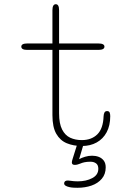

<svg xmlns="http://www.w3.org/2000/svg" viewBox="-20 -682 659 910"><path d="M109.5 -445.5Q81 -445.5 81 -461Q81 -476 109.5 -476H228.5V-633.5Q228.5 -662 244.5 -662Q260 -662 260 -633.5V-476H446Q475 -476 475 -461Q475 -445.5 446 -445.5H260V-145.5Q260 -96.5 274.2 -68.5Q288.5 -40.5 312.8 -29.2Q337 -18 367.5 -18Q413.5 -18 441.2 -45.2Q469 -72.5 471 -131.5Q471.5 -141.5 475 -148.5Q478.5 -155.5 487.5 -155.5Q497 -155.5 499.8 -148.5Q502.5 -141.5 502.5 -131.5Q502.5 -87 485.5 -55.2Q468.5 -23.5 438.2 -6.8Q408 10 368 10Q328.5 10 296.8 -3Q265 -16 246.8 -47.8Q228.5 -79.5 228.5 -136V-445.5ZM347 208Q338 208 328.5 207.5Q319 207 309.5 205Q284 199.5 284 187.5Q284 180.5 288.5 177Q293 173.5 302 173.5Q308 173.5 315.5 175Q321 176 330.8 176.8Q340.5 177.5 348.5 177.5Q388.5 177.5 417.2 162.2Q446 147 446 118Q446 100 435.2 92.2Q424.5 84.5 409 84.5Q392 84.5 380.5 87Q369 89.5 360 93.5Q353.5 96 347.2 97.8Q341 99.5 334 99.5Q328 99.5 324.2 96.8Q320.5 94 320.5 87Q320.5 84 321.8 79.2Q323 74.5 324.5 70L346.5 0Q348 -4.5 352.8 -9.8Q357.5 -15 365 -15Q370.5 -15 374 -12.2Q377.5 -9.5 377.5 -5Q377.5 -4 377.2 -2.5Q377 -1 376.5 0L355 72.5Q366.5 66 383 61Q399.5 56 416.5 56Q433.5 56 448 61.5Q462.5 67 471.8 79.2Q481 91.5 481 111Q481 143.5 462.5 165.2Q444 187 413.8 197.5Q383.5 208 347 208Z"/></svg>

Font: Sono ExtraLight Monospace ExtraLight
Style: Regular
Weight: 250
Version: Version 2.112